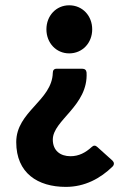

<svg xmlns="http://www.w3.org/2000/svg" viewBox="-20 -528 502 733"><path d="M157.2 -416C157.2 -364.3 194.3 -324.2 244.1 -324.2C294.9 -324.2 332 -364.3 332 -416C332 -467.8 294.9 -507.8 244.1 -507.8C194.3 -507.8 157.2 -467.8 157.2 -416ZM42 14.6C42 132.8 124 185.5 231.4 185.5C303.7 185.5 363.3 153.3 410.2 107.4C417 99.6 416 91.8 409.2 85L351.6 33.2C344.7 26.4 336.9 26.4 330.1 33.2C306.6 54.7 281.2 68.4 249 68.4C210 68.4 181.6 46.9 181.6 4.9C181.6 -69.3 317.4 -124 310.5 -251C309.6 -260.7 303.7 -265.6 293.9 -265.6H196.3C186.5 -265.6 181.6 -259.8 181.6 -250C178.7 -143.6 42 -102.5 42 14.6Z"/></svg>

Font: Ed Sans Neue
Style: Bold
Weight: 700
Designer: Stephen Hutchings
Version: Version 1.004;PS 001.004;hotconv 1.0.88;makeotf.lib2.5.64775